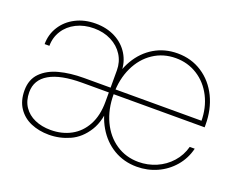

<svg xmlns="http://www.w3.org/2000/svg" viewBox="-90 -681 1047 846"><g transform="rotate(20 433.0 -257.5)"><path d="M34.2 -139.6Q34.2 -190.9 65.2 -222.2Q96.2 -253.4 147 -266.8Q197.8 -280.3 261.7 -280.3H821.3L813 -276.4Q813 -340.8 786.9 -392.1Q760.7 -443.4 715.1 -472.2Q669.4 -501 613.3 -501Q554.2 -501 507.8 -470Q461.4 -439 435.3 -384Q409.2 -329.1 409.2 -258.8V-257.8Q409.2 -187.5 435.3 -132.1Q461.4 -76.7 507.8 -45.7Q554.2 -14.6 613.3 -14.6Q656.7 -14.6 696.3 -31.7Q735.8 -48.8 764.2 -80.6Q792.5 -112.3 803.7 -154.3H827.1Q815.4 -106 783.9 -69.1Q752.4 -32.2 708 -12.2Q663.6 7.8 613.3 7.8Q553.2 7.8 504.6 -21Q456.1 -49.8 425.8 -101.6Q395.5 -153.3 388.7 -219.7V-295.9Q395.5 -362.3 425.8 -414.1Q456.1 -465.8 504.6 -494.6Q553.2 -523.4 613.3 -523.4Q678.2 -523.4 729 -490.2Q779.8 -457 807.9 -399.2Q835.9 -341.3 835.9 -269.5V-257.8H261.7Q160.6 -257.8 108.6 -227.5Q56.6 -197.3 56.6 -139.6Q56.6 -99.6 75.4 -71.5Q94.2 -43.5 127 -29.1Q159.7 -14.6 201.2 -14.6Q254.9 -14.6 296.6 -37.4Q338.4 -60.1 362.5 -104.7Q386.7 -149.4 386.7 -213.9V-361.3Q386.7 -400.9 366.7 -432.6Q346.7 -464.4 310.8 -482.7Q274.9 -501 229.5 -501Q183.6 -501 147.2 -482.7Q110.8 -464.4 90.6 -432.4Q70.3 -400.4 70.3 -361.3H47.9Q47.9 -406.7 71.3 -443.8Q94.7 -481 136 -502.2Q177.2 -523.4 229.5 -523.4Q281.2 -523.4 321.8 -502.4Q362.3 -481.4 385 -444.3Q407.7 -407.2 407.7 -361.3L409.2 -213.9H407.2Q407.2 -133.3 376.2 -83.7Q345.2 -34.2 298.6 -13.2Q252 7.8 201.2 7.8Q154.8 7.8 116.9 -8.3Q79.1 -24.4 56.6 -57.6Q34.2 -90.8 34.2 -139.6Z"/></g></svg>

Font: Intratopia Thin
Style: Regular
Weight: 100
Designer: Rasmus Andersson
Foundry: rsms
Version: Version 3.000;Glyphs 3.2.3 (3260)